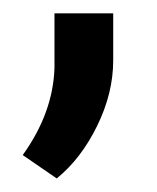

<svg xmlns="http://www.w3.org/2000/svg" viewBox="-20 -127 236 289"><path d="M65.4 141.6 14.2 106.4Q60.1 42.5 62 -25.4V-106.9H150.4V-36.1Q150.4 13.2 126.2 62.5Q102.1 111.8 65.4 141.6Z"/></svg>

Font: Vazir FD-UI
Style: Regular-FD-UI
Weight: 400
Designer: Saber Rastikerdar
Foundry: Saber Rastikerdar
Version: Version 30.1.0